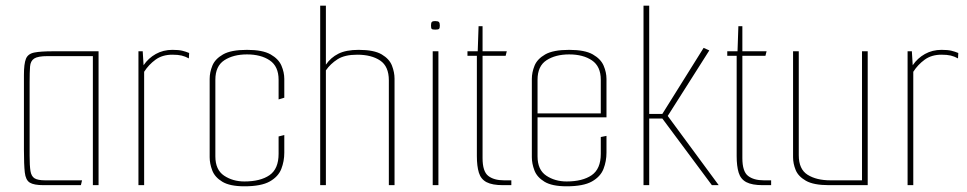

<svg xmlns="http://www.w3.org/2000/svg" viewBox="-20 -650 3396 674"><path d="M133 0Q99 0 84.5 -9Q70 -18 67 -45Q64 -72 64 -125V-387Q64 -426 71 -443.5Q78 -461 100 -465.5Q122 -470 167 -470H326V0H306V-453H147Q113 -453 100 -444.5Q87 -436 85.5 -416.5Q84 -397 84 -362V-103Q84 -68 87 -49.5Q90 -31 101.5 -24Q113 -17 138 -17H268L264 0Z M466 0V-470H481L484 -421Q501 -446 527 -460.5Q553 -475 585 -475Q607 -475 619.5 -472Q632 -469 644 -464L643 -445Q630 -452 617.5 -455Q605 -458 585 -458Q550 -458 526 -440.5Q502 -423 486 -398V0Z M838 4Q787 4 760.5 -12Q734 -28 725 -52Q716 -76 716 -98V-373Q716 -396 725.5 -419.5Q735 -443 763 -459Q791 -475 847 -475Q902 -475 930 -459Q958 -443 968 -419.5Q978 -396 978 -373V-307L958 -301V-370Q958 -417 927 -438Q896 -459 847 -459Q799 -459 767.5 -438.5Q736 -418 736 -370V-101Q736 -54 766.5 -33.5Q797 -13 838 -13Q894 -13 926 -35Q958 -57 958 -110V-171L978 -176V-114Q978 -84 967.5 -57Q957 -30 927 -13Q897 4 838 4Z M1104 -630H1124V-423Q1141 -448 1168 -461.5Q1195 -475 1239 -475Q1293 -475 1320 -459Q1347 -443 1356 -419.5Q1365 -396 1365 -374V0H1345V-368Q1345 -417 1314.5 -437.5Q1284 -458 1234 -458Q1190 -458 1165 -442Q1140 -426 1124 -403V0H1104Z M1499 0V-470H1519V0ZM1508 -546Q1498 -546 1495.5 -548.5Q1493 -551 1493 -560Q1493 -569 1495.5 -572.5Q1498 -576 1508 -576Q1518 -576 1521 -572.5Q1524 -569 1524 -560Q1524 -551 1521 -548.5Q1518 -546 1508 -546Z M1746 0Q1708 0 1688 -10.5Q1668 -21 1661 -44Q1654 -67 1654 -102V-454H1621V-470H1657L1660 -558H1674V-470H1759L1755 -454H1674V-95Q1674 -48 1694 -32.5Q1714 -17 1749 -17H1775V0Z M1969 4Q1918 4 1891.5 -12Q1865 -28 1856 -52Q1847 -76 1847 -98V-373Q1847 -396 1856.5 -419.5Q1866 -443 1894 -459Q1922 -475 1978 -475Q2033 -475 2061 -459Q2089 -443 2099 -419.5Q2109 -396 2109 -373V-248H2089V-370Q2089 -417 2058 -438Q2027 -459 1978 -459Q1930 -459 1898.5 -438.5Q1867 -418 1867 -370V-101Q1867 -54 1897.5 -33.5Q1928 -13 1969 -13Q2025 -13 2057 -35Q2089 -57 2089 -110V-169L2109 -173V-114Q2109 -84 2098.5 -57Q2088 -30 2058 -13Q2028 4 1969 4ZM1853 -238V-252H2109V-238Z M2239 0V-630H2259V0ZM2479 0 2305 -234H2249V-250H2305L2450 -482L2470 -473L2324 -243L2503 0Z M2658 0Q2620 0 2600 -10.5Q2580 -21 2573 -44Q2566 -67 2566 -102V-454H2533V-470H2569L2572 -558H2586V-470H2671L2667 -454H2586V-95Q2586 -48 2606 -32.5Q2626 -17 2661 -17H2687V0Z M2890 0Q2836 0 2809 -15.5Q2782 -31 2773 -53.5Q2764 -76 2764 -98V-470H2784V-105Q2784 -56 2815 -36.5Q2846 -17 2895 -17H3006V-470H3026V0Z M3166 0V-470H3181L3184 -421Q3201 -446 3227 -460.5Q3253 -475 3285 -475Q3307 -475 3319.5 -472Q3332 -469 3344 -464L3343 -445Q3330 -452 3317.5 -455Q3305 -458 3285 -458Q3250 -458 3226 -440.5Q3202 -423 3186 -398V0Z"/></svg>

Font: Smooch Sans Thin
Style: Regular
Weight: 100
Designer: Robert E. Leuschke
Foundry: Robert E. Leuschke
Version: Version 1.010